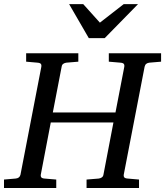

<svg xmlns="http://www.w3.org/2000/svg" viewBox="-35 -936 822 956"><path d="M709 -624Q699.7 -623 693.6 -618.4Q687.5 -613.8 685.1 -604L581.1 -65.9Q579.6 -58.6 583.5 -53.2Q587.4 -47.9 601.1 -46.9L657.2 -42V0H396V-42L456.1 -46.9Q464.8 -47.9 471.7 -52.5Q478.5 -57.1 480 -65.9L529.8 -326.2H217.8L168 -65.9Q166.5 -58.6 170.4 -53.2Q174.3 -47.9 187 -46.9L245.1 -42V0H-15.1V-42L42 -46.9Q62.5 -48.3 66.9 -65.9L170.9 -604Q172.4 -612.3 168.5 -617.7Q164.6 -623 150.9 -624L95.2 -628.9V-670.9H355V-628.9L295.9 -624Q287.1 -623 280.3 -618.4Q273.4 -613.8 272 -604L228 -376H540L584 -604Q585.4 -612.3 581.5 -617.7Q577.6 -623 564 -624L506.8 -628.9V-670.9H767.1V-628.9ZM486.3 -746.1H407.2L309.1 -915.5H379.4L462.4 -823.2L581.1 -915.5H652.3Z"/></svg>

Font: Charis SIL APac
Style: Italic
Weight: 400
Italic angle: -11°
Foundry: SIL International
Version: Version 5.000